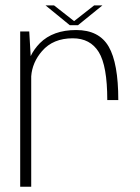

<svg xmlns="http://www.w3.org/2000/svg" viewBox="-20 -712 533 732"><path d="M389 -330.5H431Q431 -471.5 394.2 -534.5Q357.5 -597.5 270.5 -597.5Q182 -597.5 132 -547.5Q109.5 -524.5 97 -498L91.5 -592H57V0H99V-421Q103 -474.5 140.5 -517.5Q182.5 -566 257.5 -566Q324 -566 356.5 -513.5Q389 -461 389 -330.5ZM246 -616H277.5L370.5 -691.5H339L262.5 -631.5L186 -691.5H153.5Z"/></svg>

Font: Anybody Thin ExtraLight
Style: Regular
Weight: 250
Version: Version 1.113;gftools[0.9.25]